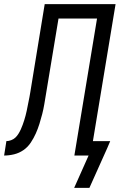

<svg xmlns="http://www.w3.org/2000/svg" viewBox="-60 -755 581 932"><path d="M300 157 370 0H301L411 -665H224L163 -297Q159 -273 155 -249Q151 -225 145 -201.5Q139 -178 131.5 -154Q124 -130 114 -107.5Q104 -85 89.5 -63Q75 -41 54 -26.5Q33 -12 8.5 -6Q-16 0 -40 0L-29 -70Q-18 -70 -6 -74.5Q6 -79 14.5 -87Q23 -95 29.5 -105.5Q36 -116 41 -127Q46 -138 50 -149Q54 -160 57.5 -171Q61 -182 64 -193.5Q67 -205 69.5 -216.5Q72 -228 74 -239Q76 -250 78.5 -261.5Q81 -273 83 -284Q85 -295 87 -307L157 -735H501L391 -70H475L461 -37L374 157Z"/></svg>

Font: Iosevka Term Curly
Style: Italic
Weight: 400
Italic angle: -9°
Designer: Belleve Invis
Foundry: Belleve Invis
Version: Version 32.3.0